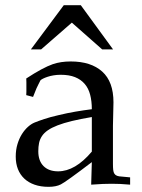

<svg xmlns="http://www.w3.org/2000/svg" viewBox="-20 -704 540 732"><path d="M106 -334.5 80.1 -341.3Q80.6 -346.7 80.6 -354.5Q80.6 -362.3 80.6 -372.1Q80.6 -382.3 80.6 -390.4Q80.6 -398.4 80.1 -404.8Q142.6 -445.8 181.6 -459.5Q211.9 -469.7 249.5 -469.7Q326.7 -469.7 369.6 -431.2Q412.6 -392.6 412.6 -314L410.6 -224.6V-79.1Q410.6 -65.4 411.6 -56.2Q412.6 -46.9 416.3 -41.5Q419.9 -36.1 426.5 -33.7Q433.1 -31.2 444.3 -30.8L476.1 -27.8V0Q455.6 -2 438.2 -2.7Q420.9 -3.4 405.8 -3.4Q391.1 -3.4 371.8 -2.7Q352.5 -2 327.6 0L330.1 -85.9Q231.4 -10.7 211.9 -1Q193.8 8.3 165 8.3Q135.3 8.3 112.1 0.2Q88.9 -7.8 72.8 -22.9Q56.6 -38.1 48.3 -59.3Q40 -80.6 40 -106.9Q40 -132.8 46.6 -154.5Q53.2 -176.3 63.7 -192.9Q74.2 -209.5 86.9 -220.7Q99.6 -231.9 111.8 -236.8Q126 -242.7 148.7 -250.2Q171.4 -257.8 203.6 -265.1Q235.8 -272.9 267.3 -278.3Q298.8 -283.7 330.1 -287.6Q330.1 -318.4 323.7 -342.8Q317.4 -367.2 303 -384Q288.6 -400.9 266.1 -409.9Q243.7 -418.9 211.4 -418.9Q196.8 -418.9 184.1 -416.7Q171.4 -414.6 161.1 -411.1Q150.9 -407.7 143.8 -404.1Q136.7 -400.4 134.3 -397.9L125.5 -380.4Q118.2 -366.2 114 -354.5Q109.9 -342.8 106 -334.5ZM330.1 -257.8Q286.6 -250.5 254.4 -242.7Q222.2 -234.9 199.5 -226.1Q176.8 -217.3 162.4 -207.3Q147.9 -197.3 139.9 -185.1Q131.8 -172.9 128.9 -158.7Q126 -144.5 126 -127.4Q126 -90.8 146 -70.8Q166 -50.8 201.7 -50.8Q266.6 -50.8 330.1 -126ZM223.1 -684.1H288.1L411.1 -515.6H369.6L253.9 -617.7L136.7 -515.6H97.7Z"/></svg>

Font: XB Kayhan
Style: Regular
Weight: 400
Designer: Behnam
Foundry: Irmug
Version: Version 7.300 2009